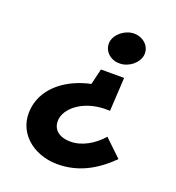

<svg xmlns="http://www.w3.org/2000/svg" viewBox="-134 -831 877 957"><g transform="rotate(20 304.0 -352.5)"><path d="M498 -640C504 -685 466 -723 416 -724C367 -724 319 -686 313 -642C308 -597 345 -559 395 -559C444 -558 492 -596 498 -640ZM207 -200C221 -266 304 -319 403 -321H433L443 -499H320L300 -415C189 -392 76 -322 58 -201C39 -69 147 18 274 19C389 20 478 -33 555 -109L465 -195C422 -146 361 -108 297 -109C234 -110 198 -144 207 -200Z"/></g></svg>

Font: Jost*
Style: Bold Italic
Weight: 700
Italic angle: -10°
Version: Version 3.7